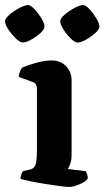

<svg xmlns="http://www.w3.org/2000/svg" viewBox="-51 -739 413 759"><path d="M222 0Q211 0 184.5 -3.5Q158 -7 127 -12Q96 -17 69 -22.5Q42 -28 30 -32Q30 -39 33 -48Q36 -57 40 -63L65 -68Q81 -71 88 -84Q95 -97 95 -146V-388Q95 -409 78 -415L23 -435Q26 -460 37 -472Q55 -480 89.5 -490Q124 -500 154 -500Q188 -500 210 -477.5Q232 -455 232 -421V-127Q232 -106 226.5 -91Q221 -76 217 -71L289 -62Q291 -58 293.5 -50Q296 -42 296 -33Q288 -21 263.5 -10.5Q239 0 222 0ZM256 -571Q245 -571 228.5 -587Q212 -603 199.5 -623Q187 -643 187 -655Q187 -666 204.5 -681Q222 -696 243.5 -707.5Q265 -719 277 -719Q288 -719 303 -702.5Q318 -686 330 -666Q342 -646 342 -634Q342 -623 326 -608.5Q310 -594 289.5 -582.5Q269 -571 256 -571ZM39 -571Q28 -571 11.5 -587Q-5 -603 -18 -622.5Q-31 -642 -31 -655Q-31 -666 -13.5 -681Q4 -696 26 -707.5Q48 -719 60 -719Q70 -719 85.5 -702.5Q101 -686 113 -666Q125 -646 125 -634Q125 -623 109 -608.5Q93 -594 72.5 -582.5Q52 -571 39 -571Z"/></svg>

Font: Texturina
Style: Bold
Weight: 700
Designer: Guillermo Torres Carreño
Foundry: Omnibus-Type
Version: Version 1.002; ttfautohint (v1.8.3)